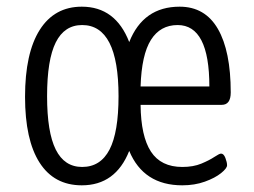

<svg xmlns="http://www.w3.org/2000/svg" viewBox="-20 -549 760 575"><path d="M225 6Q142 6 98.5 -62Q55 -130 55 -259Q55 -390 99 -459.5Q143 -529 225 -529Q326 -529 367 -423Q409 -529 518 -529Q594 -529 632.5 -462.5Q671 -396 671 -272Q671 -235 644 -235H401Q402 -141 432 -95Q462 -49 526 -49Q559 -49 583 -59Q607 -69 622 -79Q637 -89 642 -89Q650 -89 655 -76Q660 -63 660 -54Q660 -45 642 -30.5Q624 -16 593.5 -5Q563 6 526 6Q410 6 367 -97Q326 6 225 6ZM226 -49Q281 -49 308 -101Q335 -153 335 -261Q335 -474 226 -474Q173 -474 147 -422Q121 -370 121 -261Q121 -153 147 -101Q173 -49 226 -49ZM401 -290H607Q607 -474 512 -474Q460 -474 432 -429.5Q404 -385 401 -290Z"/></svg>

Font: Asap Condensed Light
Style: Regular
Weight: 300
Width: 3
Designer: Pablo Cosgaya
Foundry: Omnibus-Type
Version: Version 3.001; ttfautohint (v1.8.4.7-5d5b)